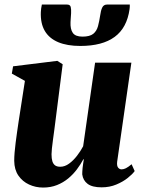

<svg xmlns="http://www.w3.org/2000/svg" viewBox="-20 -813 633 844"><path d="M169.5 11.5Q136.5 11.5 107.8 -1.8Q79 -15 61 -41Q43 -67 42.5 -106Q42.5 -122.5 44.2 -143Q46 -163.5 48.8 -186.2Q51.5 -209 55 -232Q58.5 -255 61.5 -276.5L89.5 -457.5L32 -489.5L37.5 -521.5L232 -545.5L255.5 -530.5L224.5 -287Q222 -265.5 218.8 -242.5Q215.5 -219.5 212.8 -198.2Q210 -177 208.2 -160.5Q206.5 -144 206.5 -135Q206.5 -116 210.2 -104Q214 -92 222.2 -86Q230.5 -80 245 -80Q265 -80 283.8 -93.8Q302.5 -107.5 318.5 -128.2Q334.5 -149 345.5 -170L398 -537.5H557.5L495 -102Q493 -84 499.2 -76.2Q505.5 -68.5 514.5 -68.5Q523.5 -68.5 533.5 -73.5Q543.5 -78.5 558.5 -91L572 -61Q562 -47 541.2 -30.5Q520.5 -14 491.2 -1.8Q462 10.5 426.5 10.5Q385.5 10.5 365.2 -4.8Q345 -20 341.5 -46.5Q341.5 -51 341.8 -58.2Q342 -65.5 343 -74.5Q344 -83.5 345.5 -93.5Q347 -103.5 348.5 -112.5L346.5 -113Q334.5 -90.5 318 -68.5Q301.5 -46.5 279.8 -28.5Q258 -10.5 230.5 0.5Q203 11.5 169.5 11.5ZM274.5 -793Q288 -793 290.8 -782.5Q293.5 -772 292.5 -754.5Q292.5 -746 291.2 -735Q290 -724 290 -716Q288.5 -685 300 -668.5Q311.5 -652 342.5 -652Q374.5 -652 389.8 -664.2Q405 -676.5 410.8 -698Q416.5 -719.5 420.5 -746Q423 -766 429.2 -779.5Q435.5 -793 450.5 -793H550.5Q550.5 -788 550.5 -783Q550.5 -778 549.5 -772.5Q538 -690.5 484 -650.8Q430 -611 333 -611Q275.5 -611 236 -627.5Q196.5 -644 177 -677Q157.5 -710 159.5 -760Q160 -768 161 -776.2Q162 -784.5 164 -793Z"/></svg>

Font: Merriweather 72pt Black
Style: Italic
Weight: 900
Italic angle: -7.8°
Version: Version 2.101